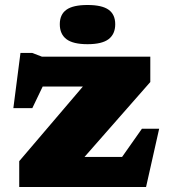

<svg xmlns="http://www.w3.org/2000/svg" viewBox="-20 -749 680 769"><path d="M57 0V-103.5L312 -402.5H151L109.5 -316H33.5L62 -537H109L148 -522H582V-420.5L318.5 -120.5H469L548.5 -233.5H617.5L565 0ZM330.5 -572Q272.5 -572 246 -592.2Q219.5 -612.5 219.5 -652Q219.5 -691 246 -710Q272.5 -729 330.5 -729Q388.5 -729 415 -710Q441.5 -691 441.5 -652Q441.5 -612.5 415 -592.2Q388.5 -572 330.5 -572Z"/></svg>

Font: Newsreader Caption ExtraBold
Style: Regular
Weight: 800
Designer: Hugues Gentile
Foundry: Production Type
Version: Version 1.001